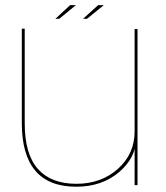

<svg xmlns="http://www.w3.org/2000/svg" viewBox="-20 -700 628 726"><path d="M489 0H500V-590H489V-125.5ZM73.5 -591.5H62.5V-234Q62.5 -114.5 113.8 -54.2Q165 6 268.5 6Q365 6 429.8 -48.8Q494.5 -103.5 494.5 -177.5L489 -203Q489 -118 425.8 -61.5Q362.5 -5 269 -5Q173 -5 123.2 -61.2Q73.5 -117.5 73.5 -233ZM294 -629H309L372.5 -680.5H351ZM189.5 -629H204L267 -680.5H245Z"/></svg>

Font: Anybody SemiExpanded Thin
Style: Regular
Weight: 250
Width: 6
Version: Version 1.113;gftools[0.9.25]